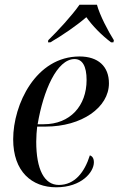

<svg xmlns="http://www.w3.org/2000/svg" viewBox="-20 -786 504 816"><path d="M185 -615 184 -606H194C247 -637 304 -676 347 -713C373 -676 410 -638 452 -606H462L464 -615C440 -653 404 -721 392 -766H318C286 -720 226 -655 185 -615ZM219 10C327 10 379 -55 379 -96C379 -114 372 -122 362 -126C339 -53 297 0 230 0C168 0 134 -66 134 -184C134 -204 136 -233 138 -248H174C327 -248 443 -329 443 -432C443 -504 397 -546 318 -546C132 -546 36 -342 36 -194C36 -57 115 10 219 10ZM166 -258H140C164 -401 222 -535 297 -535C330 -535 348 -505 348 -446C348 -336 278 -258 166 -258Z"/></svg>

Font: Noto Serif Display SemiCondensed
Style: Italic
Weight: 400
Width: 4
Italic angle: -12°
Designer: Monotype Design Team
Foundry: Monotype Imaging Inc.
Version: Version 2.009